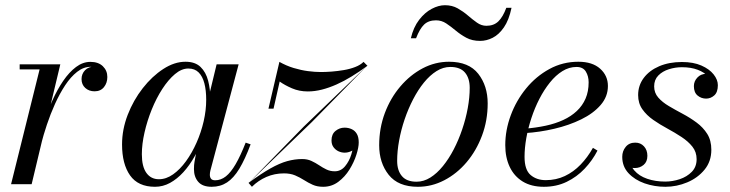

<svg xmlns="http://www.w3.org/2000/svg" viewBox="-20 -707 2803 737"><path d="M22.5 0 132 -440.5H55.5V-460H211.5L101.5 0ZM126 -152.5Q135 -193 149 -237Q163 -281 181.5 -322.2Q200 -363.5 222.8 -396.8Q245.5 -430 271.8 -449.8Q298 -469.5 327 -469.5Q357.5 -469.5 374.8 -452.8Q392 -436 392 -411.5Q392 -388.5 379 -372.5Q366 -356.5 343 -356.5Q321.5 -356.5 307.2 -369.5Q293 -382.5 293 -403.5Q293 -423.5 306.5 -437.5Q320 -451.5 343.5 -451.5Q364.5 -451.5 377.8 -440.8Q391 -430 391 -411.5H371.5Q371.5 -427.5 360.2 -439Q349 -450.5 328 -450.5Q300.5 -450.5 276 -431.2Q251.5 -412 230.2 -379.8Q209 -347.5 191.2 -308.2Q173.5 -269 160 -228.5Q146.5 -188 137.5 -152.5Z M575 10Q510 10 479.2 -33.8Q448.5 -77.5 448.5 -152.5Q448.5 -210 470.2 -266.2Q492 -322.5 528 -368.5Q564 -414.5 606.8 -442.2Q649.5 -470 692 -470Q729 -470 749.8 -450Q770.5 -430 779 -397Q787.5 -364 787.5 -325.5Q787.5 -291 780.2 -252.8Q773 -214.5 759.2 -177Q745.5 -139.5 726.5 -105.8Q707.5 -72 683.8 -46Q660 -20 632.8 -5Q605.5 10 575 10ZM590 -19Q618 -19 644.5 -37.8Q671 -56.5 694 -88.2Q717 -120 734.5 -159.5Q752 -199 761.8 -241.5Q771.5 -284 771.5 -324Q771.5 -360.5 764.5 -387.2Q757.5 -414 742.5 -429Q727.5 -444 703 -444Q677 -444 651.5 -422.5Q626 -401 603 -365.5Q580 -330 562.5 -286.8Q545 -243.5 534.8 -198.8Q524.5 -154 524.5 -115Q524.5 -67.5 542 -43.2Q559.5 -19 590 -19ZM792.5 10Q757.5 10 741 -9Q724.5 -28 724.5 -58Q724.5 -66.5 725 -73.2Q725.5 -80 726.5 -85L741 -165.5L766.5 -243L781 -334L811.5 -460H896L787.5 -52Q785.5 -44 785.5 -36Q785.5 -27 790 -21Q794.5 -15 806 -15Q828 -15 847 -30Q866 -45 884.5 -76.8Q903 -108.5 923 -159.5L942 -153Q920.5 -95.5 898.8 -59.5Q877 -23.5 851.5 -6.8Q826 10 792.5 10Z M934.5 -4.5 1145.5 -220.5 1389.5 -455 1177 -238.5ZM947 10 934 -5Q982.5 -40.5 1018 -60.5Q1053.5 -80.5 1082.5 -88.5Q1111.5 -96.5 1140 -96.5Q1160 -96.5 1175.5 -89.2Q1191 -82 1204.8 -72.8Q1218.5 -63.5 1233 -56.5Q1247.5 -49.5 1265 -49.5Q1288.5 -49.5 1304.5 -68.8Q1320.5 -88 1328.5 -114Q1336.5 -140 1336.5 -160H1356Q1354.5 -149 1346.5 -140.2Q1338.5 -131.5 1326.8 -126.2Q1315 -121 1303 -121Q1291 -121 1279.5 -126.2Q1268 -131.5 1260.2 -142Q1252.5 -152.5 1252.5 -168Q1252.5 -192 1268 -204.5Q1283.5 -217 1302.5 -217Q1317.5 -217 1330 -211.2Q1342.5 -205.5 1349.8 -193Q1357 -180.5 1357 -160Q1357 -141.5 1348 -113Q1339 -84.5 1321.5 -56.2Q1304 -28 1278.5 -9Q1253 10 1220.5 10Q1197.5 10 1180.2 2.2Q1163 -5.5 1147 -15.8Q1131 -26 1112.8 -33.8Q1094.5 -41.5 1070 -41.5Q1034 -41.5 1002.5 -27.8Q971 -14 947 10ZM1010.5 -290 1052.5 -469.5Q1079 -454.5 1107.2 -446Q1135.5 -437.5 1162.2 -434Q1189 -430.5 1212 -430.5Q1230 -430.5 1253 -432.2Q1276 -434 1299.8 -438Q1323.5 -442 1343.5 -449.8Q1363.5 -457.5 1375.5 -469.5L1390.5 -454.5Q1360 -432 1330.2 -413.8Q1300.5 -395.5 1271.8 -382.8Q1243 -370 1215.5 -363Q1188 -356 1161.5 -356Q1128.5 -356 1100.8 -368Q1073 -380 1053.5 -394L1030 -290Z M1584 10Q1508.5 10 1472 -36Q1435.5 -82 1435.5 -149.5Q1435.5 -215 1457.2 -273Q1479 -331 1516.8 -375.2Q1554.5 -419.5 1602.5 -444.8Q1650.5 -470 1703.5 -470Q1779.5 -470 1815.8 -423.8Q1852 -377.5 1852 -310Q1852 -244.5 1830.2 -186.5Q1808.5 -128.5 1771 -84.2Q1733.5 -40 1685.2 -15Q1637 10 1584 10ZM1579 -9.5Q1606.5 -9.5 1632 -25.5Q1657.5 -41.5 1680.2 -69.5Q1703 -97.5 1721.8 -133.8Q1740.5 -170 1754.2 -210.5Q1768 -251 1775.5 -292Q1783 -333 1783 -370Q1783 -407 1764.8 -428.5Q1746.5 -450 1708.5 -450Q1681 -450 1655.5 -434Q1630 -418 1607.2 -390Q1584.5 -362 1565.8 -325.8Q1547 -289.5 1533.2 -249Q1519.5 -208.5 1512 -167.5Q1504.5 -126.5 1504.5 -89.5Q1504.5 -52.5 1522.8 -31Q1541 -9.5 1579 -9.5ZM1823 -550Q1792.5 -550 1770.2 -562Q1748 -574 1729.5 -589.5Q1711 -605 1693 -617Q1675 -629 1653.5 -629Q1625 -629 1608 -612.8Q1591 -596.5 1577 -560H1557Q1567 -602.5 1588.8 -630.8Q1610.5 -659 1637 -673Q1663.5 -687 1688 -687Q1715.5 -687 1736.8 -675Q1758 -663 1776 -647.5Q1794 -632 1811 -620Q1828 -608 1847 -608Q1875.5 -608 1893 -625Q1910.5 -642 1923.5 -677H1943.5Q1933.5 -629.5 1914.2 -601.8Q1895 -574 1871.2 -562Q1847.5 -550 1823 -550Z M2067.5 10Q2019.5 10 1986.5 -10.2Q1953.5 -30.5 1936.5 -66.5Q1919.5 -102.5 1919.5 -150Q1919.5 -207.5 1940.5 -264.2Q1961.5 -321 1999.5 -367.5Q2037.5 -414 2088.8 -442Q2140 -470 2200 -470Q2254 -470 2283.8 -443.2Q2313.5 -416.5 2313.5 -377Q2313.5 -336 2285.5 -303.8Q2257.5 -271.5 2211 -248.8Q2164.5 -226 2108 -212.8Q2051.5 -199.5 1994.5 -196V-213Q2037.5 -216.5 2074.8 -224.5Q2112 -232.5 2142.2 -246.5Q2172.5 -260.5 2194.2 -281Q2216 -301.5 2227.8 -328.8Q2239.5 -356 2239.5 -391Q2239.5 -414.5 2228.8 -432.2Q2218 -450 2193 -450Q2164.5 -450 2138.8 -434Q2113 -418 2090.8 -390.2Q2068.5 -362.5 2050.5 -327.5Q2032.5 -292.5 2019.8 -253.8Q2007 -215 2000.2 -176.8Q1993.5 -138.5 1993.5 -105Q1993.5 -55 2016.8 -35.2Q2040 -15.5 2075 -15.5Q2114.5 -15.5 2148 -31.2Q2181.5 -47 2208.5 -75Q2235.5 -103 2256 -139.5L2273.5 -129Q2254 -91 2224.2 -59.5Q2194.5 -28 2155.2 -9Q2116 10 2067.5 10Z M2534 10Q2492 10 2454.2 -3.2Q2416.5 -16.5 2392.5 -42.2Q2368.5 -68 2368.5 -105Q2368.5 -127 2381.8 -143.2Q2395 -159.5 2418.5 -159.5Q2439 -159.5 2452 -145.2Q2465 -131 2465 -109Q2465 -86 2450.5 -74Q2436 -62 2417 -62Q2404 -62 2393.2 -66.5Q2382.5 -71 2376 -80.5Q2369.5 -90 2369.5 -105H2396.5Q2396.5 -74 2414.8 -52.8Q2433 -31.5 2464.2 -20.8Q2495.5 -10 2533.5 -10Q2561.5 -10 2589.2 -19.2Q2617 -28.5 2635.5 -47.5Q2654 -66.5 2654 -96Q2654 -123.5 2637.8 -144Q2621.5 -164.5 2596 -181.2Q2570.5 -198 2541.8 -213.5Q2513 -229 2487.5 -246.8Q2462 -264.5 2445.8 -287.5Q2429.5 -310.5 2429.5 -342Q2429.5 -379 2451 -407.8Q2472.5 -436.5 2510.5 -452.8Q2548.5 -469 2597.5 -469Q2641.5 -469 2672.2 -455.5Q2703 -442 2719.2 -421.5Q2735.5 -401 2735.5 -380Q2735.5 -353 2721.8 -340.8Q2708 -328.5 2690.5 -328.5Q2672 -328.5 2657.8 -340.2Q2643.5 -352 2643.5 -376.5Q2643.5 -395 2656.8 -409.2Q2670 -423.5 2690.5 -423.5Q2706.5 -423.5 2720.5 -411.2Q2734.5 -399 2734.5 -380H2711Q2711 -398 2697.2 -413.8Q2683.5 -429.5 2658 -439.2Q2632.5 -449 2597.5 -449Q2572 -449 2547.5 -441.2Q2523 -433.5 2507 -417.2Q2491 -401 2491 -375.5Q2491 -350.5 2506.8 -332.5Q2522.5 -314.5 2547.5 -299.8Q2572.5 -285 2600.8 -270Q2629 -255 2654 -236.5Q2679 -218 2694.8 -193Q2710.5 -168 2710.5 -132Q2710.5 -87.5 2684.5 -55.8Q2658.5 -24 2618 -7Q2577.5 10 2534 10Z"/></svg>

Font: Bodoni Moda 11pt
Style: Italic
Weight: 400
Italic angle: -13°
Version: Version 2.004